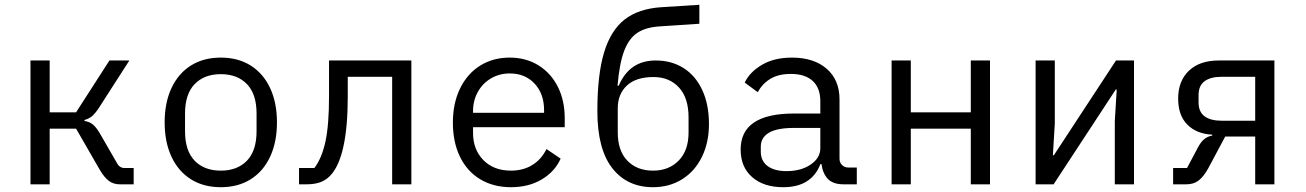

<svg xmlns="http://www.w3.org/2000/svg" viewBox="-20 -768 5440 800"><path d="M107 -516H187V-300H297L436 -516H519L393 -320Q376 -294 363 -283.5Q350 -273 332 -268V-264Q352 -261 366 -250Q380 -239 395 -214L470 -84Q474 -77 481.5 -72.5Q489 -68 497 -68H537V0H479Q453 0 434 -14Q415 -28 396 -60L297 -232H187V0H107Z M666 -258Q666 -340 694.5 -401Q723 -462 775.5 -495Q828 -528 900 -528Q972 -528 1024.5 -495Q1077 -462 1105.5 -401Q1134 -340 1134 -258Q1134 -176 1105.5 -115Q1077 -54 1024.5 -21Q972 12 900 12Q828 12 775.5 -21Q723 -54 694.5 -115Q666 -176 666 -258ZM1049 -221V-295Q1049 -376 1009 -417.5Q969 -459 900 -459Q831 -459 791 -417.5Q751 -376 751 -295V-221Q751 -140 791 -98.5Q831 -57 900 -57Q969 -57 1009 -98.5Q1049 -140 1049 -221Z M1226 -68H1290Q1321 -109 1336 -178Q1351 -247 1351 -369V-516H1694V0H1614V-448H1429V-367Q1429 -109 1354 -34Q1336 -16 1312.5 -8Q1289 0 1257 0H1226Z M1867 -257Q1867 -338 1897 -399.5Q1927 -461 1980.5 -494.5Q2034 -528 2104 -528Q2172 -528 2224 -495.5Q2276 -463 2304.5 -406Q2333 -349 2333 -276V-238H1951V-214Q1951 -145 1994 -101Q2037 -57 2109 -57Q2160 -57 2198 -80.5Q2236 -104 2257 -147L2316 -107Q2292 -53 2237.5 -20.5Q2183 12 2109 12Q2036 12 1981 -21Q1926 -54 1896.5 -115Q1867 -176 1867 -257ZM1951 -305V-298H2247V-309Q2247 -377 2207.5 -419.5Q2168 -462 2104 -462Q2061 -462 2026 -441.5Q1991 -421 1971 -385Q1951 -349 1951 -305Z M2469 -305Q2469 -457 2497 -549.5Q2525 -642 2583 -687Q2641 -732 2736 -738L2894 -748V-669L2728 -658Q2669 -654 2634.5 -630.5Q2600 -607 2580.5 -555.5Q2561 -504 2553 -411H2558Q2603 -516 2712 -516Q2778 -516 2828 -484.5Q2878 -453 2906 -393Q2934 -333 2934 -251Q2934 -174 2904.5 -114Q2875 -54 2822 -21Q2769 12 2701 12Q2593 12 2531 -67.5Q2469 -147 2469 -305ZM2849 -216V-279Q2849 -360 2809 -403.5Q2769 -447 2703 -447Q2630 -447 2592 -411.5Q2554 -376 2554 -317V-216Q2554 -140 2594 -98.5Q2634 -57 2701 -57Q2767 -57 2808 -99Q2849 -141 2849 -216Z M3495 0Q3451 0 3429.5 -22.5Q3408 -45 3403 -84H3398Q3381 -38 3342.5 -13Q3304 12 3243 12Q3162 12 3114 -30Q3066 -72 3066 -145Q3066 -295 3288 -295H3398V-346Q3398 -402 3366 -431Q3334 -460 3275 -460Q3225 -460 3191.5 -440.5Q3158 -421 3137 -384L3083 -424Q3104 -468 3155 -498Q3206 -528 3280 -528Q3371 -528 3424.5 -481.5Q3478 -435 3478 -354V-106Q3478 -91 3488.5 -80.5Q3499 -70 3514 -70H3550V0ZM3398 -150V-235H3288Q3218 -235 3184 -215Q3150 -195 3150 -157V-136Q3150 -97 3178.5 -76Q3207 -55 3257 -55Q3318 -55 3358 -82.5Q3398 -110 3398 -150Z M3695 -516H3775V-300H4025V-516H4105V0H4025V-232H3775V0H3695Z M4295 -516H4375V-253L4367 -121H4371L4630 -516H4705V0H4625V-263L4633 -395H4629L4370 0H4295Z M4868 -68H4926L4971 -153Q4983 -176 4997.5 -188Q5012 -200 5031 -203V-207Q4966 -210 4927.5 -248.5Q4889 -287 4889 -357Q4889 -431 4934 -473.5Q4979 -516 5058 -516H5290V0H5210V-199H5085L5014 -66Q4995 -32 4974.5 -16Q4954 0 4923 0H4868ZM5210 -448H5070Q5024 -448 4999 -429.5Q4974 -411 4974 -372V-341Q4974 -302 4999 -283.5Q5024 -265 5070 -265H5210Z"/></svg>

Font: iA Writer Quattro V
Style: Regular
Weight: 400
Designer: Mike Abbink, Paul van der Laan, Pieter van Rosmalen, Oliver Reichenstein
Foundry: Information Architects Inc.
Version: Version 2.000